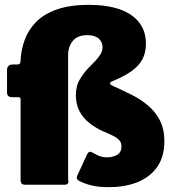

<svg xmlns="http://www.w3.org/2000/svg" viewBox="-20 -762 716 792"><path d="M347 -742Q420 -742 472.5 -724Q525 -706 553.5 -670Q582 -634 582 -581Q582 -546 568 -518.5Q554 -491 522.5 -468.5Q491 -446 439 -425Q437 -424 435.5 -422Q434 -420 434 -418Q434 -416 435.5 -414Q437 -412 441 -410Q483 -391 522 -371.5Q561 -352 591.5 -326Q622 -300 640 -264.5Q658 -229 658 -179Q658 -117 629.5 -75Q601 -33 549.5 -11.5Q498 10 427 10Q385 10 356 2.5Q327 -5 306 -16Q292 -24 299 -38L340 -127Q348 -141 361 -133Q371 -127 386 -120Q401 -113 423 -113Q446 -113 463.5 -123.5Q481 -134 481 -158Q481 -173 473 -182.5Q465 -192 448 -201Q431 -210 404 -221Q373 -235 347.5 -255.5Q322 -276 307.5 -304Q293 -332 293 -368Q293 -408 309.5 -435Q326 -462 345 -482Q360 -497 373 -510.5Q386 -524 394.5 -538Q403 -552 403 -568Q403 -588 387.5 -602.5Q372 -617 340 -617Q300 -617 280.5 -593.5Q261 -570 261 -535V-22Q267 0 246 0H83Q65 0 65 -20V-351Q65 -361 57 -361H31Q9 -361 9 -380V-474Q9 -483 14.5 -489.5Q20 -496 33 -496H51Q61 -496 63 -501.5Q65 -507 65 -514Q67 -556 81.5 -596.5Q96 -637 127.5 -670Q159 -703 213 -722.5Q267 -742 347 -742Z"/></svg>

Font: Libre Franklin Black
Style: Regular
Weight: 900
Designer: Pablo Impallari, Rodrigo Fuenzalida, Nhung Nguyen
Foundry: Impallari Type
Version: Version 3.000